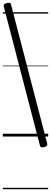

<svg xmlns="http://www.w3.org/2000/svg" viewBox="-20 -972 363 1367"><path d="M295 75Q281 79 273.5 76Q266 73 264 63L7 -925Q4 -935 9.5 -941Q15 -947 28 -950Q42 -954 49.5 -951Q57 -948 59 -938L316 50Q319 59 314 65Q309 71 295 75ZM0 365H323V375H0ZM0 -20H323V0H0ZM0 -505H323V-500H0ZM0 -885H323V-875H0Z"/></svg>

Font: Playwrite IT Moderna Guides
Style: Regular
Weight: 400
Designer: Veronika Burian, José Scaglione
Foundry: TypeTogether
Version: Version 1.003